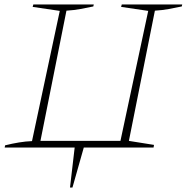

<svg xmlns="http://www.w3.org/2000/svg" viewBox="-20 -664 840 864"><path d="M1 0 3 -10Q35 -18 65.5 -23Q96 -28 124 -29L249 -615L127 -633L130 -644H402L400 -635Q372 -629 342 -623.5Q312 -618 279 -616L162 -30H522L647 -615L525 -633L528 -644H800L798 -635Q770 -629 740 -623.5Q710 -618 677 -616L560 -30L673 -12L671 0H357L306 180H295L316 0Z"/></svg>

Font: Piazzolla SC Thin
Style: Italic
Weight: 100
Italic angle: -11.3°
Designer: Juan Pablo del Peral
Foundry: Huerta Tipografica
Version: Version 1.330